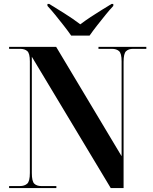

<svg xmlns="http://www.w3.org/2000/svg" viewBox="-20 -951 775 971"><path d="M26 0V-10H80Q104 -10 117.5 -22Q131 -34 131 -76V-641Q131 -681 118 -692.5Q105 -704 82 -704H26V-714H264L595 -161V-641Q595 -681 582 -692.5Q569 -704 546 -704H478V-714H720V-704H653Q630 -704 617.5 -692Q605 -680 605 -638V0H540L141 -664V-76Q141 -34 153.5 -22Q166 -10 189 -10H265V0ZM340 -771Q324 -794 302.5 -821.5Q281 -849 259.5 -875.5Q238 -902 220 -921V-931H229Q260 -912 305.5 -883.5Q351 -855 386 -828Q410 -846 438.5 -865Q467 -884 495 -901Q523 -918 544 -931H553V-921Q535 -902 513.5 -875.5Q492 -849 470.5 -821.5Q449 -794 433 -771Z"/></svg>

Font: Noto Serif Display SemiCondensed
Style: Bold
Weight: 700
Width: 4
Designer: Monotype Design Team
Foundry: Monotype Imaging Inc.
Version: Version 2.009